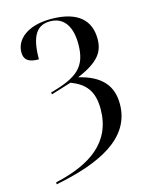

<svg xmlns="http://www.w3.org/2000/svg" viewBox="-118 -621 730 936"><g transform="rotate(-15 247.0 -153.0)"><path d="M50 230V240C268 197 449 118 449 -59C449 -153 398 -210 286 -237C399 -284 426 -331 426 -394C426 -486 368 -546 231 -546C110 -546 50 -489 50 -426C50 -388 72 -371 124 -371C124 -492 159 -536 224 -536C297 -536 329 -477 329 -394C329 -275 274 -237 139 -199L142 -190L243 -221C312 -195 352 -153 352 -60C352 108 230 190 50 230Z"/></g></svg>

Font: Noto Serif Display
Style: Regular
Weight: 400
Designer: Monotype Design Team
Foundry: Monotype Imaging Inc.
Version: Version 2.009